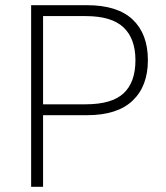

<svg xmlns="http://www.w3.org/2000/svg" viewBox="-20 -720 640 740"><path d="M100 -700H315Q433 -700 491.5 -644.5Q550 -589 550 -488Q550 -388 491 -332Q432 -276 315 -276H146V0H100ZM146 -658V-318H310Q411 -318 456.5 -360.5Q502 -403 502 -488Q502 -571 456 -614.5Q410 -658 310 -658Z"/></svg>

Font: PT Root UI Light
Style: Regular
Weight: 300
Designer: Vitaly Kuzmin
Foundry: ParaType Ltd.
Version: Version 2.000G